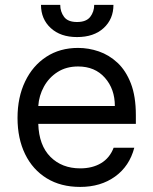

<svg xmlns="http://www.w3.org/2000/svg" viewBox="-20 -747 622 779"><path d="M305.4 11.4Q226.6 11.4 169.6 -23.6Q112.6 -58.6 81.9 -121.6Q51.1 -184.7 51.1 -268.5Q51.1 -352.3 81.9 -416.4Q112.6 -480.5 167.8 -516.5Q223 -552.6 296.9 -552.6Q339.5 -552.6 381 -538.4Q422.6 -524.1 456.7 -492.4Q490.8 -460.6 511 -408.4Q531.2 -356.2 531.2 -279.8V-244.3H135.3Q138.1 -157 184.8 -110.4Q231.5 -63.9 305.4 -63.9Q354.8 -63.9 389.9 -84.9Q425.1 -105.8 441.1 -147.7H524.9Q505.3 -72.8 446.9 -30.7Q388.5 11.4 305.4 11.4ZM135.3 -316.8H446Q446 -386 405.5 -431.6Q365.1 -477.3 296.9 -477.3Q248.9 -477.3 213.8 -454.9Q178.6 -432.5 158.4 -395.8Q138.1 -359 135.3 -316.8ZM362.2 -727.3H440.3Q440.3 -669.7 400.6 -633.2Q360.8 -596.6 292.6 -596.6Q225.5 -596.6 185.9 -633.2Q146.3 -669.7 146.3 -727.3H224.4Q224.4 -699.6 239.9 -678.6Q255.3 -657.7 292.6 -657.7Q329.9 -657.7 346.1 -678.6Q362.2 -699.6 362.2 -727.3Z"/></svg>

Font: Inter Zeller
Style: Regular
Weight: 400
Designer: Rasmus Andersson; Joe Bland
Foundry: zeller
Version: Version 3.015;git-dec3a8cb1